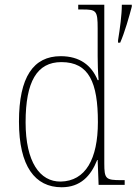

<svg xmlns="http://www.w3.org/2000/svg" viewBox="-20 -780 576 810"><path d="M240 10C319 10 363 -37 390 -105H392L396 0H506V-20H492C426 -20 420 -25 420 -91V-760H310V-740H327C386 -740 392 -736 392 -660V-543C392 -513 393 -477 396 -442H392C366 -505 316 -543 236 -543C121 -543 60 -455 60 -267C60 -78 128 10 240 10ZM478 -610V-600H487C506 -643 525 -710 536 -752V-760H494C494 -718 486 -659 478 -610ZM236 -14C148 -13 88 -97 88 -264C88 -436 136 -518 239 -518C356 -518 393 -431 393 -265C393 -109 341 -16 236 -14Z"/></svg>

Font: Noto Serif Devanagari SemiCondensed Thin
Style: Regular
Weight: 100
Width: 4
Designer: Universal Thirst, Indian Type Foundry and the Monotype Design Team
Foundry: Monotype Imaging Inc.
Version: Version 2.004